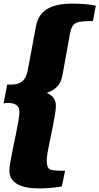

<svg xmlns="http://www.w3.org/2000/svg" viewBox="-21 -834 553 1068"><path d="M196 214Q116 214 73.5 189Q31 164 31 115Q31 100 36.5 67.5Q42 35 50.5 -6Q59 -47 67.5 -88Q76 -129 81.5 -162Q87 -195 87 -210Q87 -245 59.5 -255.5Q32 -266 -1 -259L19 -364Q72 -360 98.5 -378.5Q125 -397 134 -446L179 -688Q191 -753 240.5 -783.5Q290 -814 384 -814Q418 -814 452.5 -811Q487 -808 512 -802L496 -717Q448 -717 422 -712.5Q396 -708 384.5 -692Q373 -676 367 -640L326 -413Q319 -376 298 -353.5Q277 -331 239 -317Q290 -296 290 -245Q290 -228 285 -197.5Q280 -167 272.5 -129Q265 -91 257 -54Q249 -17 244 12.5Q239 42 239 56Q239 86 247 98.5Q255 111 277.5 113.5Q300 116 341 116L323 203Q287 209 254.5 211.5Q222 214 196 214Z"/></svg>

Font: Sansita Swashed Black
Style: Regular
Weight: 900
Designer: Pablo Cosgaya
Foundry: Omnibus-Type
Version: Version 1.003; ttfautohint (v1.8.3)